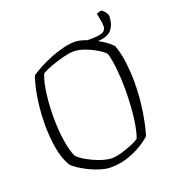

<svg xmlns="http://www.w3.org/2000/svg" viewBox="-149 -952 966 1067"><g transform="rotate(-20 334.5 -418.5)"><path d="M325 0Q299 0 266.5 -9.5Q234 -19 203 -34Q172 -49 147 -65.5Q122 -82 111 -95Q83 -141 71.5 -208Q60 -275 60 -348Q60 -400 65.5 -452Q71 -504 80.5 -549.5Q90 -595 102 -626Q124 -641 156.5 -658.5Q189 -676 227 -691Q265 -706 303 -715.5Q341 -725 372 -725Q396 -725 426.5 -715Q457 -705 488 -689Q519 -673 543 -655.5Q567 -638 577 -624Q595 -575 602 -516.5Q609 -458 609 -404Q609 -315 596 -232Q583 -149 566 -96Q541 -73 503.5 -51Q466 -29 420.5 -14.5Q375 0 325 0ZM347 -46Q372 -46 405 -55.5Q438 -65 468 -77.5Q498 -90 512 -100Q523 -127 531 -171.5Q539 -216 543 -271Q547 -326 547 -383Q547 -446 541 -502.5Q535 -559 524 -598Q512 -613 481.5 -631.5Q451 -650 415 -663.5Q379 -677 348 -677Q325 -677 289 -668Q253 -659 216.5 -646Q180 -633 155 -619Q143 -594 135 -553.5Q127 -513 123 -466Q119 -419 119 -372Q119 -294 129.5 -228Q140 -162 157 -130Q168 -117 191 -102.5Q214 -88 242 -75Q270 -62 298 -54Q326 -46 347 -46ZM442 -689V-709H462Q512 -709 533 -718.5Q554 -728 554 -752Q554 -772 550 -790Q546 -808 542 -829Q560 -837 571 -837Q575 -837 582.5 -829.5Q590 -822 596.5 -812Q603 -802 603 -794Q603 -745 577.5 -714.5Q552 -684 482 -684Q459 -684 442 -689Z"/></g></svg>

Font: Texturina 72pt Thin
Style: Regular
Weight: 100
Designer: Guillermo Torres Carreño
Foundry: Omnibus-Type
Version: Version 1.002; ttfautohint (v1.8.3)